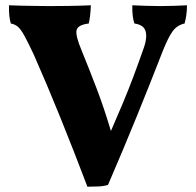

<svg xmlns="http://www.w3.org/2000/svg" viewBox="-20 -699 742 727"><path d="M311 8Q261 -124 209.5 -251.5Q158 -379 108 -492Q86 -539 72.5 -563.5Q59 -588 48 -597.5Q37 -607 21 -610Q13 -636 14 -679Q30 -678 59.5 -677.5Q89 -677 119 -676.5Q149 -676 166 -676Q192 -676 236.5 -676.5Q281 -677 324 -679Q323 -655 321 -638.5Q319 -622 316 -610Q275 -605 270 -585Q265 -565 289 -508Q320 -432 347 -361Q374 -290 400 -203Q424 -258 445 -308Q466 -358 485.5 -410Q505 -462 526 -522Q538 -558 531 -581.5Q524 -605 489 -610Q480 -635 481 -679Q500 -678 532 -677Q564 -676 588 -676Q612 -676 641.5 -677Q671 -678 688 -679Q688 -659 685.5 -642Q683 -625 679 -610Q651 -604 634 -581Q617 -558 596 -505Q547 -379 496.5 -255Q446 -131 389 1Q374 6 352.5 7Q331 8 311 8Z"/></svg>

Font: Vollkorn ExtraBold
Style: Regular
Weight: 800
Designer: Friedrich Althausen
Foundry: Friedrich Althausen
Version: Version 5.000; ttfautohint (v1.8.3)